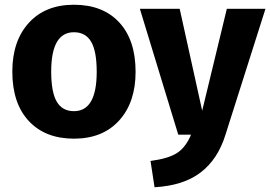

<svg xmlns="http://www.w3.org/2000/svg" viewBox="-20 -568 1140 810"><path d="M292 -548Q414 -548 483 -473.5Q552 -399 552 -265Q552 -136 482.5 -59.5Q413 17 292 17Q171 17 101.5 -57.5Q32 -132 32 -266Q32 -395 101.5 -471.5Q171 -548 292 -548ZM1100 -531 931 1Q899 104 826.5 159.5Q754 215 632 222L615 111Q691 101 727.5 77Q764 53 786 0H732L570 -531H738L833 -101L937 -531ZM292 -432Q196 -432 196 -266Q196 -179 219.5 -139Q243 -99 292 -99Q388 -99 388 -265Q388 -352 364.5 -392Q341 -432 292 -432Z"/></svg>

Font: FiraGO
Style: Bold
Weight: 700
Designer: bBox Type
Foundry: bBox Type GmbH
Version: Version 1.001;PS 001.001;hotconv 1.0.88;makeotf.lib2.5.64775